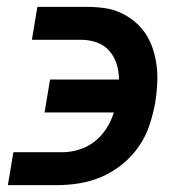

<svg xmlns="http://www.w3.org/2000/svg" viewBox="-20 -540 540 560"><path d="M146 0H3L19 -96H162Q186 -96 210.5 -103.5Q235 -111 255.5 -127Q276 -143 290.5 -165.5Q305 -188 312 -212H110L126 -308H327Q327 -332 320 -354Q313 -376 298 -392.5Q283 -409 261.5 -416.5Q240 -424 216 -424H73L89 -520H232Q259 -520 284.5 -516.5Q310 -513 332.5 -502.5Q355 -492 374 -476Q393 -460 406 -439.5Q419 -419 426.5 -395.5Q434 -372 437 -346.5Q440 -321 438.5 -294.5Q437 -268 433 -242Q427 -209 416.5 -176.5Q406 -144 386 -114.5Q366 -85 338 -62Q310 -39 278 -25Q246 -11 212.5 -5.5Q179 0 146 0Z"/></svg>

Font: Iosevka Term Curly Oblique
Style: Bold
Weight: 700
Italic angle: -9°
Designer: Belleve Invis
Foundry: Belleve Invis
Version: Version 32.3.0